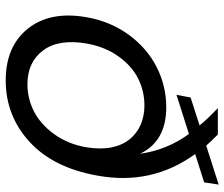

<svg xmlns="http://www.w3.org/2000/svg" viewBox="-77 -706 792 678"><g transform="rotate(90 319.0 -367.0)"><path d="M324.2 -644 422.9 -675.8Q400.9 -703.1 361.8 -740.2H455.1Q481.9 -713.4 494.1 -699.2L631.8 -743.2L624 -691.9L523.9 -660.2Q635.3 -506.8 600.1 -314.9Q572.3 -158.7 480.5 -75Q388.7 8.8 264.2 8.8Q143.1 8.8 80.6 -70.1Q18.1 -148.9 41 -277.8Q55.7 -360.8 102.5 -425.3Q149.4 -489.7 216.3 -523.9Q283.2 -558.1 358.9 -558.1Q478.5 -558.1 522.9 -465.8Q509.8 -560.5 453.1 -638.2L314.9 -594.2ZM133.8 -277.8Q116.7 -178.7 158 -123.3Q199.2 -67.9 277.8 -67.9Q327.6 -67.9 373 -90.8Q418.5 -113.8 453.4 -161.9Q488.3 -210 500 -274.9Q508.3 -326.2 500.5 -364.7Q492.7 -403.3 471.4 -429.2Q450.2 -455.1 419.7 -468Q389.2 -481 352.1 -481Q301.8 -481 257.3 -458.7Q212.9 -436.5 179.2 -389.4Q145.5 -342.3 133.8 -277.8Z"/></g></svg>

Font: Poppins
Style: Italic
Weight: 400
Italic angle: -10°
Designer: Ninad Kale (Devanagari), Jonny Pinhorn (Latin)
Foundry: Indian Type Foundry
Version: Version 3.200;PS 1.000;hotconv 16.6.54;makeotf.lib2.5.65590